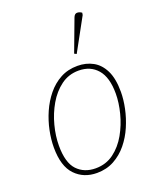

<svg xmlns="http://www.w3.org/2000/svg" viewBox="-149 -894 816 994"><g transform="rotate(-20 258.5 -397.5)"><path d="M212 10Q139 10 92.5 -38.5Q46 -87 46 -190Q46 -234 56 -283Q66 -332 86.5 -378.5Q107 -425 138 -463Q169 -501 210.5 -523.5Q252 -546 305 -546Q352 -546 389.5 -525.5Q427 -505 449 -460.5Q471 -416 471 -343Q471 -301 461 -253Q451 -205 431 -158.5Q411 -112 380 -74Q349 -36 307 -13Q265 10 212 10ZM214 -15Q271 -15 314 -47Q357 -79 385.5 -129.5Q414 -180 428.5 -237Q443 -294 443 -344Q443 -433 405 -477Q367 -521 302 -521Q247 -521 204.5 -489.5Q162 -458 133 -408Q104 -358 89 -300.5Q74 -243 74 -190Q74 -96 112.5 -55.5Q151 -15 214 -15ZM323 -605 311 -611 377 -787Q384 -805 397.5 -805Q411 -805 423 -796L421 -784Z"/></g></svg>

Font: Noto Serif Thin
Style: Italic
Weight: 100
Italic angle: -12°
Designer: Monotype Design Team
Foundry: Monotype Imaging Inc.
Version: Version 2.014; ttfautohint (v1.8.4.7-5d5b)